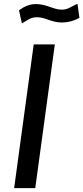

<svg xmlns="http://www.w3.org/2000/svg" viewBox="-20 -971 430 991"><path d="M53 0H162L263 -742H154ZM380 -951C355 -943 334 -921 299 -921C257 -921 220 -950 166 -950C130 -950 104 -936 78 -918L93 -850C119 -864 135 -882 171 -882C216 -882 243 -855 299 -855C338 -855 369 -867 390 -879Z"/></svg>

Font: Cheyenne Sans Medium
Style: Italic
Weight: 500
Italic angle: -8.13011°
Designer: The Public Sans project authors (U.S. Web Design System), Libre Franklin designed by Pablo Impallari and Rodrigo Fuenzal
Foundry: The Cheyenne Sans Project Authors
Version: Version 2.007